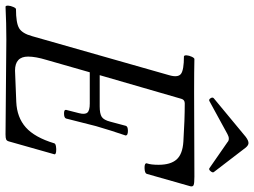

<svg xmlns="http://www.w3.org/2000/svg" viewBox="-132 -768 902 681"><g transform="rotate(90 318.5 -428.0)"><path d="M336.9 -720.2Q331.5 -717.3 326.9 -724.4Q322.3 -731.4 327.1 -735.8L463.9 -849.1Q477.1 -858.9 485.8 -858.9Q493.7 -858.9 502 -849.1L588.9 -735.8Q591.8 -731.9 585.9 -724.6Q580.1 -717.3 575.2 -720.2L482.9 -784.2Q478 -789.1 470.2 -789.1Q462.9 -789.1 454.1 -784.2ZM2 2.9Q-2 1.5 -1.5 -6.8Q-1 -15.1 3.2 -24.7Q7.3 -34.2 11.2 -34.2Q59.6 -34.2 78.4 -45.2Q97.2 -56.2 106.9 -91.8L245.1 -577.1Q254.4 -608.9 240.5 -619.4Q226.6 -629.9 178.2 -629.9Q174.3 -631.3 174.8 -639.6Q175.3 -647.9 179.7 -657.5Q184.1 -667 188 -667Q227.1 -666 306.2 -666Q357.4 -666 457.5 -666.5Q557.6 -667 605 -667Q628.4 -667 634.8 -664.3Q641.1 -661.6 639.2 -652.8L595.2 -498Q592.8 -490.7 574.7 -490.2Q557.6 -489.7 557.6 -497.6Q557.6 -498 558.1 -499Q563 -513.2 563 -540Q563 -582.5 544.2 -603.8Q525.4 -625 481 -627.9Q403.3 -632.8 345.2 -632.8Q332.5 -632.8 329.1 -621.1L245.1 -331.1H356Q381.8 -331.1 393.1 -338.4Q404.3 -345.7 410.2 -369.1L424.8 -423.8Q426.8 -431.2 442.9 -431.2Q459 -431.2 459 -422.9Q441.4 -371.6 425.8 -317.9Q399.9 -216.3 398.9 -211.9Q396.5 -204.6 380.9 -204.6Q367.7 -204.6 368.2 -210.9Q368.2 -211.4 368.2 -211.9L379.9 -257.8Q385.3 -278.8 377.9 -287.4Q370.6 -295.9 346.2 -295.9H234.9L190.9 -142.1Q179.2 -103.5 179.2 -77.1Q179.2 -30.8 229 -30.8L339.8 -35.2Q395 -37.6 430.4 -69.1Q465.8 -100.6 486.8 -169.9Q487.8 -174.3 497.6 -176Q507.3 -177.7 516.6 -176.5Q525.9 -175.3 525.9 -170.9L480 -8.8Q478 -1.5 472.9 0.7Q467.8 2.9 455.1 2.9Q403.3 2.9 290.5 1.5Q177.7 0 118.2 0Q60.5 0 2 2.9Z"/></g></svg>

Font: Junicode SmCond
Style: Italic
Weight: 400
Width: 4
Italic angle: -11°
Designer: Peter S. Baker
Version: Version 2.206